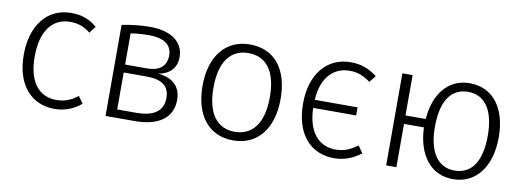

<svg xmlns="http://www.w3.org/2000/svg" viewBox="-49 -798 2923 1074"><g transform="rotate(10 1412.5 -261.5)"><path d="M285 -534C151 -534 64 -426 64 -258C64 -88 152 11 286 11C345 11 395 -10 436 -45L408 -84C371 -56 336 -40 287 -40C192 -40 126 -109 126 -259C126 -410 193 -484 288 -484C336 -484 370 -470 404 -443L433 -481C389 -519 344 -534 285 -534Z M824 -284C887 -295 925 -334 925 -395C925 -480 856 -534 732 -534C679 -534 623 -527 574 -517V0H741C868 0 953 -51 953 -157C953 -235 905 -276 824 -284ZM733 -487C826 -487 866 -452 866 -394C866 -331 823 -302 756 -302H632V-479C664 -484 694 -487 733 -487ZM741 -47H632V-257H760C851 -257 892 -225 892 -157C892 -76 828 -47 741 -47Z M1301 -534C1164 -534 1079 -429 1079 -261C1079 -93 1161 11 1300 11C1438 11 1522 -94 1522 -263C1522 -434 1440 -534 1301 -534ZM1301 -485C1402 -485 1461 -410 1461 -263C1461 -113 1400 -38 1300 -38C1200 -38 1141 -114 1141 -261C1141 -411 1202 -485 1301 -485Z M1997 -83C1955 -53 1920 -38 1873 -38C1781 -38 1714 -105 1710 -246H1954V-292H1711C1718 -420 1785 -486 1876 -486C1920 -486 1954 -473 1994 -444L2024 -481C1976 -519 1930 -534 1873 -534C1740 -534 1650 -429 1650 -261C1650 -88 1738 11 1873 11C1931 11 1981 -9 2025 -43Z M2549 -534C2429 -534 2351 -439 2341 -294H2226V-523H2168V0H2226V-246H2339C2345 -91 2421 11 2548 11C2682 11 2761 -101 2761 -263C2761 -431 2681 -534 2549 -534ZM2548 -38C2453 -38 2399 -119 2399 -261C2399 -411 2455 -485 2549 -485C2645 -485 2699 -405 2699 -263C2699 -118 2648 -38 2548 -38Z"/></g></svg>

Font: FiraGO Light
Style: Regular
Weight: 300
Designer: bBox Type
Foundry: bBox Type GmbH
Version: Version 1.001;PS 001.001;hotconv 1.0.88;makeotf.lib2.5.64775